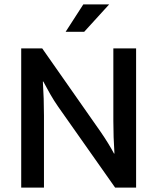

<svg xmlns="http://www.w3.org/2000/svg" viewBox="-20 -849 712 869"><path d="M361 -705H277L357 -829H474ZM76 -630H171L435 -253Q453 -227 469 -201Q485 -175 496 -154H498Q493 -228 493 -301.5Q493 -375 493 -450V-630H596V0H501L244 -365Q225 -392 207 -423.5Q189 -455 176 -480H174Q179 -402 179 -325.5Q179 -249 179 -172V0H76Z"/></svg>

Font: Mukta Medium
Style: Regular
Weight: 500
Designer: Girish Dalvi and Yashodeep Gholap
Foundry: Ek Type
Version: Version 2.538;PS 1.002;hotconv 16.6.51;makeotf.lib2.5.65220;